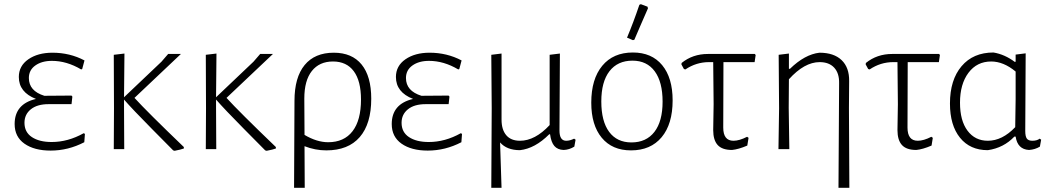

<svg xmlns="http://www.w3.org/2000/svg" viewBox="-20 -713 5032 918"><path d="M222 7Q144 7 97 -26Q50 -59 50 -120Q50 -216 152 -240Q70 -272 70 -345Q70 -398 115.5 -429.5Q161 -461 231 -461Q314 -461 384 -424L373 -383L368 -381Q299 -422 228 -422Q180 -422 149 -400Q118 -378 118 -340Q118 -278 192 -255L322 -256L326 -251L322 -215H212Q158 -215 127.5 -190.5Q97 -166 97 -126Q97 -81 132.5 -57.5Q168 -34 227 -34Q305 -34 380 -76L386 -73L383 -33Q306 7 222 7Z M524 0 525 -195 524 -451 575 -457 573 -248 752 -418 784 -455H845L623 -245Q683 -179 859 -10V-3Q846 2 815 8L808 6Q800 -2 706.5 -96.5Q613 -191 573 -237V-198L574 0Z M964 0 965 -195 964 -451 1015 -457 1013 -248 1192 -418 1224 -455H1285L1063 -245Q1123 -179 1299 -10V-3Q1286 2 1255 8L1248 6Q1240 -2 1146.5 -96.5Q1053 -191 1013 -237V-198L1014 0Z M1386 185 1388 -231Q1388 -343 1436.5 -402Q1485 -461 1576 -461Q1663 -461 1709 -404.5Q1755 -348 1755 -241Q1755 -121 1700 -57.5Q1645 6 1540 6Q1487 6 1436 -14L1437 185ZM1435 -242 1436 -68Q1495 -33 1549 -33Q1625 -33 1665.5 -85.5Q1706 -138 1706 -237Q1706 -326 1671.5 -372.5Q1637 -419 1572 -419Q1507 -419 1471 -373.5Q1435 -328 1435 -242Z M2025 7Q1947 7 1900 -26Q1853 -59 1853 -120Q1853 -216 1955 -240Q1873 -272 1873 -345Q1873 -398 1918.5 -429.5Q1964 -461 2034 -461Q2117 -461 2187 -424L2176 -383L2171 -381Q2102 -422 2031 -422Q1983 -422 1952 -400Q1921 -378 1921 -340Q1921 -278 1995 -255L2125 -256L2129 -251L2125 -215H2015Q1961 -215 1930.5 -190.5Q1900 -166 1900 -126Q1900 -81 1935.5 -57.5Q1971 -34 2030 -34Q2108 -34 2183 -76L2189 -73L2186 -33Q2109 7 2025 7Z M2329 185 2331 -195 2329 -451 2378 -457V-141Q2378 -93 2400.5 -66.5Q2423 -40 2466 -40Q2538 -40 2608 -115V-451L2657 -457L2655 -89Q2655 -40 2687 -40Q2705 -40 2725 -50L2732 -45L2726 -12Q2702 3 2675 4Q2646 3 2630.5 -15Q2615 -33 2610 -71H2606Q2538 -3 2466 5Q2403 5 2371 -32L2378 185Z M3037 -690 3044 -693 3076 -681 3078 -673Q3065 -643 3042 -590.5Q3019 -538 3013 -523L3006 -521L2978 -533Q3009 -607 3037 -690ZM3006 -462Q3096 -462 3146 -401.5Q3196 -341 3196 -233Q3196 -120 3143.5 -57Q3091 6 2997 6Q2907 6 2857 -54.5Q2807 -115 2807 -222Q2807 -335 2859.5 -398.5Q2912 -462 3006 -462ZM3004 -423Q2933 -423 2894 -372.5Q2855 -322 2855 -228Q2855 -133 2892.5 -82.5Q2930 -32 2999 -32Q3070 -32 3109 -82.5Q3148 -133 3148 -227Q3148 -321 3110.5 -372Q3073 -423 3004 -423Z M3480 4Q3433 4 3411.5 -19.5Q3390 -43 3390 -91L3392 -215L3390 -416H3370Q3309 -416 3257 -381L3250 -383L3238 -405L3239 -412Q3292 -455 3365 -455H3589L3593 -450L3588 -416H3439L3438 -103Q3438 -40 3487 -40Q3515 -40 3552 -59L3559 -54L3553 -17Q3511 1 3480 4Z M3752 -457V-384H3757Q3828 -453 3898 -461Q3967 -461 4004 -425.5Q4041 -390 4040 -325L4039 -197L4041 185H3989L3992 -315Q3993 -363 3968.5 -389.5Q3944 -416 3899 -416Q3826 -416 3752 -334L3751 -198L3754 0H3702L3705 -195L3703 -451Z M4361 4Q4314 4 4292.5 -19.5Q4271 -43 4271 -91L4273 -215L4271 -416H4251Q4190 -416 4138 -381L4131 -383L4119 -405L4120 -412Q4173 -455 4246 -455H4470L4474 -450L4469 -416H4320L4319 -103Q4319 -40 4368 -40Q4396 -40 4433 -59L4440 -54L4434 -17Q4392 1 4361 4Z M4703 5Q4618 5 4570 -54.5Q4522 -114 4522 -218Q4522 -331 4577.5 -396.5Q4633 -462 4730 -462Q4784 -453 4832 -417L4836 -418V-452L4884 -458L4882 -87Q4882 -61 4889.5 -50.5Q4897 -40 4916 -40Q4938 -40 4951 -50L4958 -45L4952 -12Q4929 2 4900 4Q4845 1 4836 -60H4830Q4779 -6 4703 5ZM4570 -222Q4570 -136 4606 -88Q4642 -40 4703 -40Q4772 -40 4834 -105L4836 -239V-371Q4778 -419 4719 -419Q4651 -419 4610.5 -365Q4570 -311 4570 -222Z"/></svg>

Font: Alegreya Sans Light
Style: Regular
Weight: 300
Designer: Juan Pablo del Peral
Foundry: Huerta Tipografica
Version: Version 2.007